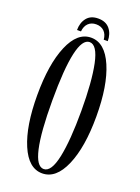

<svg xmlns="http://www.w3.org/2000/svg" viewBox="-155 -881 702 960"><g transform="rotate(20 196.5 -401.0)"><path d="M196.3 -813Q236.8 -813 257.8 -787.4Q278.8 -761.7 278.8 -722.7H257.3Q254.9 -751 238.8 -766.6Q222.7 -782.2 196.3 -782.2Q170.9 -782.2 154.8 -766.6Q138.7 -751 136.2 -722.7H115.2Q115.2 -761.7 135.7 -787.4Q156.2 -813 196.3 -813ZM195.8 10.7Q123 10.7 81.3 -87.4Q39.6 -185.5 39.6 -349.1Q39.6 -513.7 81.3 -612.3Q123 -710.9 195.8 -710.9Q269 -710.9 311.5 -612.1Q354 -513.2 354 -349.1Q354 -185.5 311.5 -87.4Q269 10.7 195.8 10.7ZM195.8 -12.2Q235.8 -12.2 254.9 -102.3Q273.9 -192.4 273.9 -349.1Q273.9 -505.9 254.9 -596.7Q235.8 -687.5 195.8 -687.5Q119.6 -687.5 119.6 -349.1Q119.6 -12.2 195.8 -12.2Z"/></g></svg>

Font: Imbue
Style: Regular
Weight: 400
Designer: Tyler Finck
Foundry: Etcetera Type Company
Version: Version 0.910